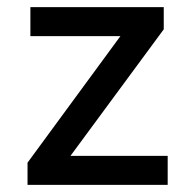

<svg xmlns="http://www.w3.org/2000/svg" viewBox="-20 -517 537 537"><path d="M57 0V-62L341 -449L347 -416H65V-497H438V-435L152 -47L146 -81H449V0Z"/></svg>

Font: Nunito Sans 7pt SemiCondensed Medium
Style: Regular
Weight: 500
Width: 4
Designer: Vernon Adams
Foundry: Vernon Adams
Version: Version 3.101;gftools[0.9.27]